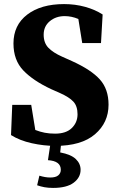

<svg xmlns="http://www.w3.org/2000/svg" viewBox="-20 -696 581 941"><path d="M251 19Q195 19 136 6Q77 -7 34 -34L40 -182H133L153 -59Q176 -50 199 -45.5Q222 -41 250 -41Q304 -41 332 -68.5Q360 -96 360 -136Q360 -176 339.5 -198Q319 -220 274 -240L231 -259Q143 -300 94.5 -350.5Q46 -401 46 -483Q46 -573 113.5 -624.5Q181 -676 294 -676Q348 -676 397 -662.5Q446 -649 483 -625L475 -485H383L364 -603Q331 -617 297 -617Q254 -617 224 -592Q194 -567 194 -526Q194 -486 217 -462Q240 -438 285 -418L332 -397Q427 -354 469.5 -306.5Q512 -259 512 -183Q512 -95 445.5 -38Q379 19 251 19ZM215 89 229 -4H281L275 51Q328 61 351.5 83.5Q375 106 375 136Q375 174 341 199.5Q307 225 240 225Q216 225 197.5 221.5Q179 218 162 212L173 165Q202 174 226 174Q253 174 265.5 163.5Q278 153 278 136Q278 93 215 89Z"/></svg>

Font: Source Serif 4
Style: Bold
Weight: 700
Designer: Frank Grießhammer
Foundry: Adobe
Version: Version 4.005;hotconv 1.1.0;makeotfexe 2.6.0